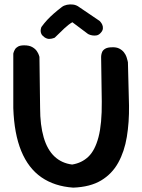

<svg xmlns="http://www.w3.org/2000/svg" viewBox="-20 -858 652 881"><path d="M316 3Q230 -3 170 -44.5Q110 -86 77.5 -165Q45 -244 41 -362V-612Q41 -612 42.5 -617.5Q44 -623 48.5 -631Q53 -639 63 -644.5Q73 -650 91 -650Q114 -650 128 -642Q142 -634 149 -623.5Q156 -613 158.5 -605Q161 -597 161 -597L164 -363Q164 -284 180.5 -227.5Q197 -171 230 -140Q263 -109 311 -103Q355 -110 385.5 -139Q416 -168 432 -229Q448 -290 447 -392L444 -597Q444 -597 444.5 -603.5Q445 -610 448.5 -619Q452 -628 463 -634.5Q474 -641 494 -641Q514 -642 527.5 -635Q541 -628 549 -617.5Q557 -607 560.5 -596.5Q564 -586 565.5 -579Q567 -572 567 -572L572 -373Q573 -297 562 -230Q551 -163 522.5 -111.5Q494 -60 444 -30Q394 0 316 3ZM184 -687Q173 -695 169.5 -703Q166 -711 166.5 -718Q167 -725 168.5 -729.5Q170 -734 170 -734Q183 -752 196.5 -766.5Q210 -781 226.5 -795.5Q243 -810 264 -826Q273 -833 287 -836Q301 -839 316 -837Q331 -835 344 -825L437 -762Q437 -762 441.5 -757Q446 -752 449.5 -744Q453 -736 452 -726Q451 -716 440 -705Q432 -697 422.5 -695.5Q413 -694 404 -695.5Q395 -697 389.5 -699.5Q384 -702 384 -702L312 -756Q296 -747 276 -728.5Q256 -710 231 -685Q231 -685 224 -682.5Q217 -680 206.5 -679.5Q196 -679 184 -687Z"/></svg>

Font: Sour Gummy Black Medium
Style: Regular
Weight: 500
Version: Version 1.000